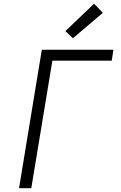

<svg xmlns="http://www.w3.org/2000/svg" viewBox="-20 -999 640 1019"><path d="M81 0 202 -735H582L573 -677H258L146 0ZM367 -796 327 -834 479 -979 526 -931Z"/></svg>

Font: Iosevka Aile Light Oblique
Style: Regular
Weight: 300
Italic angle: -9°
Designer: Belleve Invis
Foundry: Belleve Invis
Version: Version 31.1.0; ttfautohint (v1.8.4)